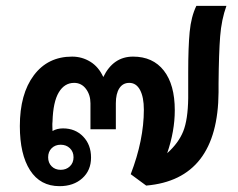

<svg xmlns="http://www.w3.org/2000/svg" viewBox="-20 -628 817 658"><path d="M756 -608Q739 -561 734.5 -503.5Q730 -446 729 -342V-312Q727 -13 481 8L428 -31Q473 -148 473 -252Q473 -295 460 -319.5Q447 -344 423 -344Q401 -344 389 -325.5Q377 -307 377 -274V-185H290V-274Q290 -303 274.5 -323.5Q259 -344 234 -344Q201 -344 181.5 -311.5Q162 -279 160 -212Q159 -204 159.5 -194Q160 -184 160 -179Q175 -188 196 -188Q238 -188 265 -160Q292 -132 292 -88Q292 -44 262 -17Q232 10 184 10Q118 10 83 -44.5Q48 -99 48 -196Q48 -306 96 -370Q144 -434 227 -434Q261 -434 289.5 -416.5Q318 -399 334 -364Q368 -434 436 -434Q504 -434 541.5 -386Q579 -338 579 -250Q579 -179 553 -103Q592 -138 608 -178Q624 -218 625 -292V-325V-381Q625 -466 630 -518.5Q635 -571 653 -608ZM188 -132Q169 -132 157 -120Q145 -108 145 -89Q145 -70 157 -58Q169 -46 188 -46Q207 -46 219.5 -58Q232 -70 232 -89Q232 -108 219.5 -120Q207 -132 188 -132Z"/></svg>

Font: Sarabun SemiBold
Style: Regular
Weight: 600
Designer: Suppakit Chalermlarp | Katatrad Co.,Ltd.
Foundry: Cadson Demak Co.,Ltd.
Version: Version 1.000; ttfautohint (v1.6)